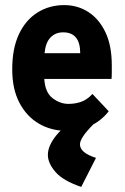

<svg xmlns="http://www.w3.org/2000/svg" viewBox="-20 -502 490 754"><path d="M243 12Q182 12 133.5 -16Q85 -44 56.5 -98Q28 -152 28 -230Q28 -312 54.5 -368Q81 -424 127.5 -453Q174 -482 232 -482Q284 -482 326 -455.5Q368 -429 393.5 -376.5Q419 -324 419 -245Q419 -234 419 -218Q419 -202 418 -192H154Q157 -139 186.5 -116.5Q216 -94 249 -94Q276 -94 299.5 -102.5Q323 -111 343 -133L407 -65Q376 -26 333.5 -7Q291 12 243 12ZM155 -293H295Q295 -375 228 -375Q198 -375 178.5 -355Q159 -335 155 -293ZM357 118 299 232Q228 208 198 173.5Q168 139 168 106Q168 70 202 28.5Q236 -13 302 -47L346 -13Q294 39 294 65Q294 98 357 118Z"/></svg>

Font: Inconsolata SemiCondensed Black
Style: Regular
Weight: 900
Width: 4
Monospace: yes
Designer: Raph Levien, Cyreal, Brenton Simpson
Foundry: Raph Levien, Cyreal, Google
Version: Version 3.001; ttfautohint (v1.8.2.53-6de2)